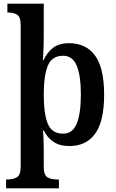

<svg xmlns="http://www.w3.org/2000/svg" viewBox="-20 -780 630 1040"><path d="M13 240V192H23Q53 192 72.5 179.5Q92 167 92 122V-643Q92 -688 73.5 -700Q55 -712 27 -712H20V-760H217V-574Q217 -554 216 -527.5Q215 -501 214 -480Q213 -459 212 -453H215Q235 -496 267.5 -521Q300 -546 354 -546Q446 -546 495 -479Q544 -412 544 -267Q544 -123 495.5 -56Q447 11 356 11Q303 11 270 -11.5Q237 -34 217 -73H213Q214 -66 215 -45Q216 -24 216.5 1Q217 26 217 45V124Q217 168 236.5 180Q256 192 286 192H299V240ZM322 -56Q373 -56 395.5 -110Q418 -164 418 -268Q418 -371 395.5 -424.5Q373 -478 322 -478Q261 -478 239 -424Q217 -370 217 -268Q217 -163 239 -109.5Q261 -56 322 -56Z"/></svg>

Font: Noto Serif Myanmar SemiCondensed SemiBold
Style: Regular
Weight: 600
Width: 4
Designer: Ben Mitchell and the Monotype Design Team
Foundry: Monotype Imaging Inc.
Version: Version 2.106; ttfautohint (v1.8.4.7-5d5b)